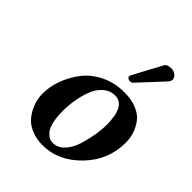

<svg xmlns="http://www.w3.org/2000/svg" viewBox="-197 -792 913 913"><g transform="rotate(45 259.5 -336.0)"><path d="M421.9 -682.1Q437 -682.1 450 -672.1Q462.9 -662.1 462.9 -648.9V-645Q460.9 -635.3 454.1 -627.9L340.8 -505.9Q335 -499 323.2 -499Q317.4 -499 311.3 -502.9Q305.2 -506.8 305.2 -512.2Q305.2 -518.1 308.1 -523.9L384.8 -667Q393.1 -682.1 421.9 -682.1ZM198.2 -172.9Q198.2 -129.9 206.1 -99.4Q213.9 -68.8 226.3 -55.4Q238.8 -42 249.3 -37.1Q259.8 -32.2 271 -32.2Q305.2 -32.2 330.6 -59.6Q356 -86.9 368.4 -128.4Q380.9 -169.9 387 -206.5Q393.1 -243.2 393.1 -272Q393.1 -401.9 323.2 -401.9Q289.1 -401.9 262.9 -378.9Q236.8 -356 223.4 -319.6Q210 -283.2 204.1 -246.1Q198.2 -209 198.2 -172.9ZM71.8 -165Q71.8 -211.9 89.4 -259.5Q106.9 -307.1 138.9 -349.1Q170.9 -391.1 224.4 -417.5Q277.8 -443.8 341.8 -443.8Q390.6 -443.8 426.8 -429Q462.9 -414.1 481.4 -388.4Q500 -362.8 508.5 -335.9Q517.1 -309.1 517.1 -278.8Q517.1 -161.6 434.1 -75.9Q351.1 9.8 246.1 9.8Q205.1 9.8 173.1 -3.2Q141.1 -16.1 122.6 -35.6Q104 -55.2 92 -80.1Q80.1 -105 75.9 -126Q71.8 -147 71.8 -165Z"/></g></svg>

Font: Linux Libertine O
Style: Semibold Italic
Weight: 600
Italic angle: -11.5°
Designer: Philipp H. Poll
Foundry: Philipp H. Poll
Version: Version 5.1.2